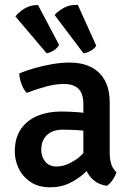

<svg xmlns="http://www.w3.org/2000/svg" viewBox="-20 -765 548 798"><path d="M41.5 -135Q41.5 -192 67.2 -229Q93 -266 136.5 -283.8Q180 -301.5 234 -301.5Q261 -301.5 296.2 -299.2Q331.5 -297 361.5 -290V-216.5Q335.5 -222.5 302.5 -224.2Q269.5 -226 241.5 -226Q198 -226 174.8 -203.5Q151.5 -181 151.5 -142.5Q151.5 -113.5 168 -93.2Q184.5 -73 215.5 -73Q251 -73 290.2 -98Q329.5 -123 356.5 -170.5L373 -88.5Q355 -67 328.8 -43.5Q302.5 -20 267.8 -3.2Q233 13.5 189.5 13.5Q139.5 13.5 106.8 -8.8Q74 -31 57.8 -65Q41.5 -99 41.5 -135ZM464 -49.5Q460 -34.5 448.5 -17.8Q437 -1 424 7.5Q390.5 2 369.8 -15.5Q349 -33 338.8 -57.2Q328.5 -81.5 326.5 -108V-331.5Q326.5 -376.5 305.8 -396.2Q285 -416 247 -416Q210 -416 170.2 -405Q130.5 -394 91 -379Q78 -392.5 69.5 -415.5Q61 -438.5 60 -459.5Q88.5 -472 124.8 -482.2Q161 -492.5 199 -498.8Q237 -505 270.5 -505Q319 -505 356.2 -487.2Q393.5 -469.5 414.8 -432.5Q436 -395.5 436 -337V-132.5Q436 -105 441.8 -84.8Q447.5 -64.5 464 -49.5ZM138 -744 225.5 -578.5Q218.5 -565 203.5 -555.5Q188.5 -546 174 -543.5L44 -696.5Q59 -716 83.2 -730.2Q107.5 -744.5 138 -744ZM303.5 -744.5 380 -575Q372.5 -562.5 357 -553.8Q341.5 -545 327 -543.5L207 -702.5Q223 -721 248 -733.8Q273 -746.5 303.5 -744.5Z"/></svg>

Font: Signika Negative Medium
Style: Regular
Weight: 500
Designer: Anna Giedry
Foundry: Anna Giedry
Version: Version 2.001